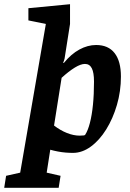

<svg xmlns="http://www.w3.org/2000/svg" viewBox="-90 -727 620 913"><path d="M-70 166 -61 109 6 94 128 -613 45 -630V-688L243 -707V-613L217 -448Q216 -443 214 -438Q212 -433 210 -428H214Q248 -470 287.5 -491.5Q327 -513 367 -513Q425 -513 455 -474.5Q485 -436 485 -363Q485 -293 466 -228Q447 -163 415 -111.5Q383 -60 342 -30Q301 0 257 0Q240 0 222 -1.5Q204 -3 185.5 -6.5Q167 -10 149 -15L132 94L198 109L189 166ZM289 -82Q302 -82 308 -83Q314 -84 315 -86Q328 -106 337.5 -142.5Q347 -179 352 -228.5Q357 -278 357 -339Q357 -382 346.5 -402.5Q336 -423 314 -423Q294 -423 265.5 -405.5Q237 -388 203 -357L167 -130Q197 -107 228.5 -94.5Q260 -82 289 -82Z"/></svg>

Font: Faustina VF Beta
Style: Italic
Weight: 400
Italic angle: -8°
Designer: Alfonso Garcia
Foundry: Omnibus-Type
Version: Version 1.006